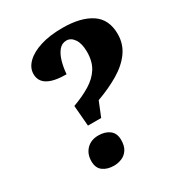

<svg xmlns="http://www.w3.org/2000/svg" viewBox="-173 -842 904 968"><g transform="rotate(-30 279.0 -358.0)"><path d="M197 -233 187 -353Q245 -374 288.5 -400.5Q332 -427 355.5 -464.5Q379 -502 379 -558Q379 -606 361 -632.5Q343 -659 317 -659Q290 -659 272.5 -637.5Q255 -616 245.5 -582.5Q236 -549 233 -511Q89 -511 89 -595Q89 -631 119 -660.5Q149 -690 203 -707Q257 -724 331 -724Q437 -724 497.5 -684Q558 -644 558 -558Q558 -500 525.5 -455Q493 -410 436.5 -376.5Q380 -343 308 -317L274 -233ZM211 8Q172 8 147 -10.5Q122 -29 122 -68Q122 -111 148 -137.5Q174 -164 217 -164Q256 -164 281 -145Q306 -126 306 -87Q306 -52 292 -31Q278 -10 256 -1Q234 8 211 8Z"/></g></svg>

Font: Noto Serif Tamil ExtraBold
Style: Italic
Weight: 800
Italic angle: -12°
Designer: Indian Type Foundry, Tom Grace, and the Monotype Design Team
Foundry: Monotype Imaging Inc.
Version: Version 2.003; ttfautohint (v1.8.4.7-5d5b)